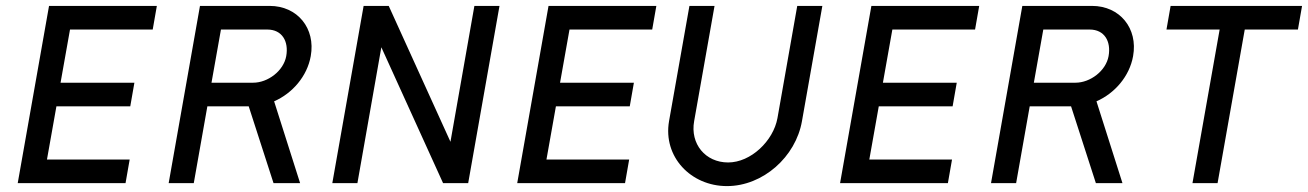

<svg xmlns="http://www.w3.org/2000/svg" viewBox="-20 -620 4428 650"><path d="M40 0H405L419 -80H139L171 -260H421L435 -340H185L217 -520H497L511 -600H146Z M908 -277C970 -304 1020 -362 1032 -430C1049 -524 987 -600 893 -600H657L551 0H636L682 -260H822L906 0H996ZM885 -520C935 -520 958 -480 949 -430C940 -380 887 -340 837 -340H696L728 -520Z M1190 0 1271 -460 1480 0H1565L1671 -600H1586L1505 -140L1296 -600H1211L1105 0Z M1731 0H2096L2110 -80H1830L1862 -260H2112L2126 -340H1876L1908 -520H2188L2202 -600H1837Z M2612 -220C2598 -143 2522 -70 2445 -70C2368 -70 2316 -133 2330 -210L2399 -600H2314L2245 -210C2224 -89 2319 10 2441 10C2563 10 2674 -89 2695 -210L2764 -600H2679Z M2824 0H3189L3203 -80H2923L2955 -260H3205L3219 -340H2969L3001 -520H3281L3295 -600H2930Z M3692 -277C3754 -304 3804 -362 3816 -430C3833 -524 3771 -600 3677 -600H3441L3335 0H3420L3466 -260H3606L3690 0H3780ZM3669 -520C3719 -520 3742 -480 3733 -430C3724 -380 3671 -340 3621 -340H3480L3512 -520Z M3929 -520H4109L4017 0H4102L4194 -520H4374L4388 -600H3943Z"/></svg>

Font: Gauge
Style: Italic
Weight: 400
Italic angle: -80°
Designer: Daniel Pimley
Foundry: Daniel Pimley
Version: Version 1.000;PS 001.001;hotconv 1.0.56